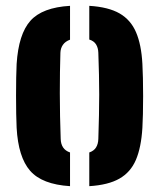

<svg xmlns="http://www.w3.org/2000/svg" viewBox="-20 -629 545 658"><path d="M37 -191Q36 -210 35.5 -239.2Q35 -268.5 35 -301.2Q35 -334 35.5 -363Q36 -392 37 -410Q43.5 -512 84.2 -557.8Q125 -603.5 220 -609V-493Q203.5 -487 195.5 -475.2Q187.5 -463.5 187 -448Q186 -417.5 185.5 -382.2Q185 -347 185 -309Q185 -271 185.8 -231.8Q186.5 -192.5 188 -153Q188.5 -135.5 196.2 -123.8Q204 -112 220 -106.5V9Q124 3 83.2 -43.8Q42.5 -90.5 37 -191ZM286 9V-106.5Q302 -112 309.2 -123.8Q316.5 -135.5 317 -153Q318.5 -197.5 319.2 -234.2Q320 -271 320 -304.8Q320 -338.5 319.2 -373.2Q318.5 -408 317 -448Q316.5 -465 309.2 -476.8Q302 -488.5 286 -493.5V-609Q351.5 -605 389.8 -583Q428 -561 446.2 -518.5Q464.5 -476 468 -410Q469 -391 469.8 -361.5Q470.5 -332 470.5 -299.5Q470.5 -267 469.8 -238Q469 -209 468 -191Q464 -124 445.8 -81.2Q427.5 -38.5 389.2 -16.8Q351 5 286 9Z"/></svg>

Font: Big Shoulders Stencil Text Thin Black
Style: Regular
Weight: 900
Version: Version 2.001